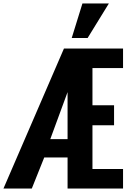

<svg xmlns="http://www.w3.org/2000/svg" viewBox="-41 -1091 753 1111"><path d="M-21 0 329 -810H671V-697H494V-482H619V-366H494V-113H671V0H350V-180H215L143 0ZM250 -286H350V-558ZM374 -871 436 -1071H589L466 -871Z"/></svg>

Font: Oswald SemiBold
Style: Regular
Weight: 600
Designer: Vernon Adams
Foundry: Vernon Adams
Version: Version 4.103;gftools[0.9.33.dev8+g029e19f]